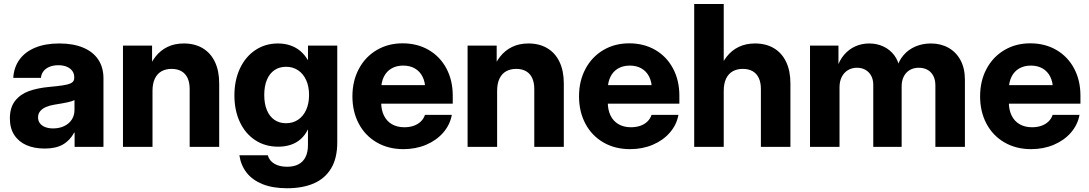

<svg xmlns="http://www.w3.org/2000/svg" viewBox="-20 -748 5549 978"><path d="M30.3 -144.9Q30.3 -200.1 56.6 -233.9Q83 -267.8 126.6 -283.7Q170.2 -299.6 231.2 -305.3Q255.4 -307.6 272.5 -309.5Q306.3 -313.5 323.9 -317.9Q341.5 -322.4 349.9 -330.2Q358.2 -338 358.2 -351.8V-354.9Q358.2 -372.9 348.3 -386.6Q338.5 -400.3 320.2 -408.1Q302 -415.8 277.3 -415.8Q251.9 -415.8 232.4 -407.8Q212.9 -399.8 201.5 -385.2Q190.1 -370.6 188.5 -351.4H47.5Q50.9 -405.3 79.4 -444.7Q108 -484.1 159.4 -505.3Q210.8 -526.6 282 -526.6Q353.3 -526.6 403.8 -505.3Q454.3 -484.1 480.7 -444.3Q507 -404.5 507 -349V0H360V-72.7H358Q336 -32.1 300 -11.7Q264.1 8.7 207.6 8.7Q155.1 8.7 115.1 -8.5Q75.2 -25.8 52.7 -60.4Q30.3 -94.9 30.3 -144.9ZM359.4 -187.7V-238.1Q347.3 -231.7 322.6 -226.5Q297.9 -221.3 259 -215.2Q233.7 -211.2 214.8 -203.2Q195.9 -195.1 184.9 -182Q173.8 -168.8 173.8 -150Q173.8 -132.8 183.3 -120.2Q192.7 -107.5 210 -100.7Q227.3 -93.9 250.4 -93.9Q282.6 -93.9 307.5 -106Q332.3 -118 345.8 -139.2Q359.4 -160.4 359.4 -187.7Z M756.8 0H606.4V-515.6H754.6V-380.4H730Q746.6 -427.1 772.1 -459.5Q797.6 -491.9 833.6 -509.2Q869.6 -526.6 916.4 -526.6Q971.7 -526.6 1012.2 -502.6Q1052.6 -478.7 1074.6 -433Q1096.5 -387.3 1096.5 -323.2V0H946.1V-294.5Q946.1 -327.8 935.4 -350.7Q924.6 -373.5 904 -385.3Q883.4 -397.1 854.2 -397.1Q824.8 -397.1 802.9 -385Q781.1 -372.9 768.9 -347.7Q756.8 -322.5 756.8 -284.8Z M1199.4 43H1344.1Q1351.7 70.6 1377.5 86Q1403.3 101.4 1442.6 101.4Q1477 101.4 1500.6 88.8Q1524.3 76.2 1536.5 51.5Q1548.7 26.8 1548.7 -9.4V-88.4H1548.2Q1533.6 -58.6 1511.3 -39.1Q1489 -19.5 1460.1 -10.2Q1431.2 -0.8 1397.1 -0.8Q1330.7 -0.8 1280 -34Q1229.4 -67.3 1201.7 -126.6Q1174 -185.9 1174 -261.9Q1174 -338.7 1202 -398.8Q1230 -458.9 1280.5 -492.7Q1331 -526.6 1395.9 -526.6Q1429.2 -526.6 1457.9 -517Q1486.6 -507.5 1509.3 -488.6Q1531.9 -469.6 1548.3 -441.8H1548.8V-515.6H1697.9V-22.3Q1697.9 57.8 1666.5 109.9Q1635.1 161.9 1578 186.4Q1521 210.9 1442.6 210.9Q1369.6 210.9 1317.6 190.1Q1265.6 169.2 1236.3 131.6Q1206.9 93.9 1199.4 43ZM1554.3 -264.3Q1554.3 -307.4 1539.6 -339.8Q1525 -372.3 1498.4 -390Q1471.8 -407.8 1437 -407.8Q1403.2 -407.8 1378.2 -390.9Q1353.1 -373.9 1339.6 -341.6Q1326 -309.3 1326 -264.3Q1326 -218.9 1339.6 -186.7Q1353.1 -154.5 1378.1 -137.4Q1403 -120.3 1437 -120.3Q1471.8 -120.3 1498.4 -138.1Q1525 -155.9 1539.6 -188.5Q1554.3 -221.1 1554.3 -264.3Z M1775.1 -257.4Q1775.1 -335.4 1807.7 -396.7Q1840.2 -458.1 1898.4 -492.7Q1956.6 -527.3 2030.5 -527.3Q2105.7 -527.3 2163.8 -493.5Q2221.9 -459.6 2254.1 -399Q2286.2 -338.5 2286.2 -260.6V-220.1H1827.2V-314.3H2214.4L2146.2 -292.9Q2146.2 -329.7 2132.5 -357.1Q2118.8 -384.6 2093.5 -399.2Q2068.2 -413.9 2033.7 -413.9Q1999.4 -413.9 1974.2 -399.2Q1948.9 -384.6 1935.3 -357.1Q1921.6 -329.7 1921.6 -292.9V-227Q1921.6 -188.5 1935.5 -159.8Q1949.4 -131.1 1976.1 -115.4Q2002.8 -99.8 2039.8 -99.8Q2066.4 -99.8 2087.9 -107.5Q2109.4 -115.2 2123.8 -129.4Q2138.3 -143.7 2144.6 -162.8H2281.5Q2272.1 -111.9 2237.5 -72.3Q2202.9 -32.6 2150.2 -10.4Q2097.6 11.7 2035.2 11.7Q1958 11.7 1898.9 -22.7Q1839.8 -57.1 1807.5 -118.2Q1775.1 -179.3 1775.1 -257.4Z M2512.2 0H2361.8V-515.6H2510V-380.4H2485.4Q2502 -427.1 2527.4 -459.5Q2552.9 -491.9 2589 -509.2Q2625 -526.6 2671.8 -526.6Q2727.1 -526.6 2767.5 -502.6Q2808 -478.7 2829.9 -433Q2851.9 -387.3 2851.9 -323.2V0H2701.5V-294.5Q2701.5 -327.8 2690.7 -350.7Q2680 -373.5 2659.4 -385.3Q2638.8 -397.1 2609.6 -397.1Q2580.2 -397.1 2558.3 -385Q2536.4 -372.9 2524.3 -347.7Q2512.2 -322.5 2512.2 -284.8Z M2929.4 -257.4Q2929.4 -335.4 2962 -396.7Q2994.5 -458.1 3052.7 -492.7Q3110.9 -527.3 3184.8 -527.3Q3260 -527.3 3318.1 -493.5Q3376.2 -459.6 3408.3 -399Q3440.5 -338.5 3440.5 -260.6V-220.1H2981.5V-314.3H3368.7L3300.5 -292.9Q3300.5 -329.7 3286.8 -357.1Q3273.1 -384.6 3247.8 -399.2Q3222.5 -413.9 3188 -413.9Q3153.7 -413.9 3128.5 -399.2Q3103.2 -384.6 3089.6 -357.1Q3075.9 -329.7 3075.9 -292.9V-227Q3075.9 -188.5 3089.8 -159.8Q3103.7 -131.1 3130.4 -115.4Q3157.1 -99.8 3194.1 -99.8Q3220.7 -99.8 3242.2 -107.5Q3263.7 -115.2 3278.1 -129.4Q3292.6 -143.7 3298.9 -162.8H3435.8Q3426.4 -111.9 3391.8 -72.3Q3357.2 -32.6 3304.5 -10.4Q3251.9 11.7 3189.5 11.7Q3112.3 11.7 3053.2 -22.7Q2994.1 -57.1 2961.8 -118.2Q2929.4 -179.3 2929.4 -257.4Z M3666.5 0H3516.1V-727.5H3666.5V-380.4H3639.6Q3656.2 -427.1 3681.7 -459.5Q3707.2 -491.9 3743.3 -509.2Q3779.3 -526.6 3826.1 -526.6Q3881.3 -526.6 3921.8 -502.6Q3962.3 -478.7 3984.2 -433Q4006.2 -387.3 4006.2 -323.2V0H3855.8V-294.5Q3855.8 -327.8 3845 -350.7Q3834.3 -373.5 3813.7 -385.3Q3793.1 -397.1 3763.9 -397.1Q3734.5 -397.1 3712.6 -385Q3690.7 -372.9 3678.6 -347.7Q3666.5 -322.5 3666.5 -284.8Z M4106 -515.6H4250.9V-398.4H4242.4Q4255.3 -440.6 4280 -469.3Q4304.8 -497.9 4337.5 -512.3Q4370.3 -526.6 4407.5 -526.6Q4446.9 -526.6 4480 -511.1Q4513.1 -495.6 4535 -466.6Q4556.8 -437.6 4562.8 -398.4H4547.8Q4557.1 -437.7 4582.2 -466.8Q4607.2 -496 4643.3 -511.3Q4679.4 -526.6 4721.6 -526.6Q4771.7 -526.6 4811.1 -504.7Q4850.5 -482.8 4872.8 -441.1Q4895 -399.4 4895 -342V0H4744.6V-312.7Q4744.6 -342 4733.7 -362.3Q4722.9 -382.6 4703.7 -392.8Q4684.6 -402.9 4660.1 -402.9Q4633.5 -402.9 4613.8 -391.1Q4594.1 -379.3 4583.4 -358Q4572.8 -336.6 4572.8 -308.8V0H4428.2V-316.2Q4428.2 -342.4 4417.7 -361.9Q4407.2 -381.4 4388.4 -392.2Q4369.6 -402.9 4345.1 -402.9Q4320.1 -402.9 4299.9 -391.1Q4279.7 -379.3 4268 -356.8Q4256.3 -334.4 4256.3 -303.3V0H4106Z M4972.4 -257.4Q4972.4 -335.4 5004.9 -396.7Q5037.5 -458.1 5095.7 -492.7Q5153.9 -527.3 5227.7 -527.3Q5302.9 -527.3 5361 -493.5Q5419.1 -459.6 5451.3 -399Q5483.5 -338.5 5483.5 -260.6V-220.1H5024.5V-314.3H5411.6L5343.5 -292.9Q5343.5 -329.7 5329.8 -357.1Q5316.1 -384.6 5290.8 -399.2Q5265.4 -413.9 5231 -413.9Q5196.7 -413.9 5171.4 -399.2Q5146.2 -384.6 5132.5 -357.1Q5118.8 -329.7 5118.8 -292.9V-227Q5118.8 -188.5 5132.8 -159.8Q5146.7 -131.1 5173.4 -115.4Q5200.1 -99.8 5237.1 -99.8Q5263.7 -99.8 5285.2 -107.5Q5306.6 -115.2 5321.1 -129.4Q5335.5 -143.7 5341.9 -162.8H5478.8Q5469.3 -111.9 5434.8 -72.3Q5400.2 -32.6 5347.5 -10.4Q5294.8 11.7 5232.4 11.7Q5155.3 11.7 5096.2 -22.7Q5037.1 -57.1 5004.7 -118.2Q4972.4 -179.3 4972.4 -257.4Z"/></svg>

Font: Intratopia Thin
Style: Regular
Weight: 100
Designer: Rasmus Andersson
Foundry: rsms
Version: Version 3.000;Glyphs 3.2.3 (3260)